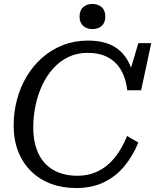

<svg xmlns="http://www.w3.org/2000/svg" viewBox="-20 -933 784 970"><path d="M371 -45Q419 -45 458 -60.5Q497 -76 527.5 -103Q558 -130 581.5 -167Q605 -204 622 -246L679 -213Q651 -145 608 -93Q565 -41 504.5 -12Q444 17 365 17Q295 17 237.5 -4.5Q180 -26 137.5 -67.5Q95 -109 72 -167.5Q49 -226 49 -299Q49 -367 66 -430.5Q83 -494 115.5 -548Q148 -602 194.5 -642.5Q241 -683 299 -705.5Q357 -728 425 -728Q477 -728 517.5 -715Q558 -702 586.5 -676Q615 -650 632.5 -613.5Q650 -577 657 -529L630 -551L679 -715H744L693 -477H623Q616 -537 591.5 -579Q567 -621 525 -643.5Q483 -666 422 -666Q369 -666 325.5 -645Q282 -624 249 -587.5Q216 -551 193.5 -503Q171 -455 159.5 -400Q148 -345 148 -288Q148 -230 163 -185Q178 -140 206 -109Q234 -78 276 -61.5Q318 -45 371 -45ZM447 -786Q475 -786 493.5 -802Q512 -818 512 -849Q512 -881 493.5 -897Q475 -913 447 -913Q419 -913 400.5 -897Q382 -881 382 -849Q382 -818 400.5 -802Q419 -786 447 -786Z"/></svg>

Font: Roboto Serif
Style: Italic
Weight: 400
Italic angle: -10°
Designer: Greg Gazdowicz
Foundry: Commercial Type
Version: Version 1.008